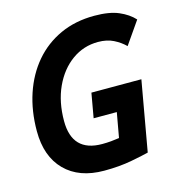

<svg xmlns="http://www.w3.org/2000/svg" viewBox="-106 -796 834 899"><g transform="rotate(-15 311.0 -346.5)"><path d="M290 9.8Q168.5 9.8 100.3 -59.1Q32.2 -127.9 32.2 -250.5Q32.2 -348.1 59.8 -430.7Q87.4 -513.2 139.6 -574.5Q191.9 -635.7 265.6 -669.4Q339.4 -703.1 431.2 -703.1Q504.4 -703.1 549.1 -683.8Q593.8 -664.6 621.6 -634.3L545.9 -525.4Q522.9 -548.3 491.2 -564.2Q459.5 -580.1 416.5 -580.1Q346.2 -580.1 289.8 -539.6Q233.4 -499 200.4 -427.5Q167.5 -356 167.5 -263.2Q167.5 -113.3 312.5 -113.3Q335 -113.3 356 -115.2Q377 -117.2 395.5 -120.1L417 -240.2H304.7L325.7 -358.9H567.9L507.8 -19.5Q483.9 -13.2 424.1 -1.7Q364.3 9.8 290 9.8Z"/></g></svg>

Font: Cascadia Code PL
Style: Bold Italic
Weight: 700
Italic angle: -10°
Monospace: yes
Designer: Aaron Bell
Foundry: Saja Typeworks
Version: Version 2404.023; ttfautohint (v1.8.4)